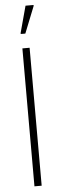

<svg xmlns="http://www.w3.org/2000/svg" viewBox="-60 -926 300 954"><g transform="rotate(-5 89.5 -449.0)"><path d="M72 0V-688H108V0ZM70 -760V-765L106 -898H146V-893L93 -760Z"/></g></svg>

Font: Saira ExtraCondensed Thin
Style: Regular
Weight: 250
Width: 2
Designer: Hector Gatti with collaboration of the Omnibus-Type team
Foundry: Omnibus-Type
Version: Version 1.101